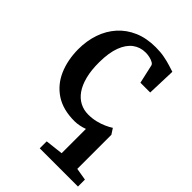

<svg xmlns="http://www.w3.org/2000/svg" viewBox="-235 -670 1014 1014"><g transform="rotate(45 271.5 -163.5)"><path d="M257.5 242V190L357.5 178.5V-3Q340.5 3.5 322 7.2Q303.5 11 285 11Q199.5 11 143.2 -26.2Q87 -63.5 59.2 -127.5Q31.5 -191.5 31 -272Q31 -335 49.5 -389Q68 -443 104.2 -483.5Q140.5 -524 193 -546.5Q245.5 -569 313 -569Q350 -569 379.2 -563.2Q408.5 -557.5 430.5 -550.5Q452.5 -543.5 467 -539L461.5 -379H388.5L365 -483.5Q363.5 -492 352.5 -498.2Q341.5 -504.5 326.2 -508Q311 -511.5 296 -511.5Q255 -511.5 224.2 -488.5Q193.5 -465.5 176 -419.2Q158.5 -373 158 -302Q157.5 -242.5 169 -197.8Q180.5 -153 201 -123.8Q221.5 -94.5 250 -79.8Q278.5 -65 312 -65Q342.5 -65 369 -71.5Q395.5 -78 417.2 -87.8Q439 -97.5 454 -107.5L474.5 -76V178.5L543 190V242Z"/></g></svg>

Font: Merriweather 20pt SemiBold
Style: Regular
Weight: 600
Version: Version 2.100